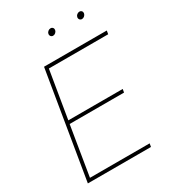

<svg xmlns="http://www.w3.org/2000/svg" viewBox="-214 -1020 1022 1136"><g transform="rotate(-30 297.5 -452.5)"><path d="M45.9 0 166.5 -727.5H595.2L591.3 -704.1H186L132.3 -380.9H503.9L500 -358.4H128.4L73.2 -22.5H481L477.1 0ZM502.4 -859.4Q493.2 -859.4 487.5 -866.2Q481.9 -873 483.4 -882.8Q484.9 -892.1 492.9 -898.7Q501 -905.3 510.3 -905.3Q520 -905.3 525.4 -898.7Q530.8 -892.1 529.3 -882.8Q527.3 -873 519.5 -866.2Q511.7 -859.4 502.4 -859.4ZM305.2 -859.4Q295.9 -859.4 290.3 -866.2Q284.7 -873 286.1 -882.8Q287.6 -892.1 295.7 -898.7Q303.7 -905.3 313 -905.3Q322.8 -905.3 328.1 -898.7Q333.5 -892.1 332 -882.8Q330.1 -873 322.3 -866.2Q314.5 -859.4 305.2 -859.4Z"/></g></svg>

Font: Inter 28pt Thin
Style: Italic
Weight: 250
Italic angle: -9.3988°
Designer: Rasmus Andersson
Foundry: rsms
Version: Version 4.001;git-66647c0bb